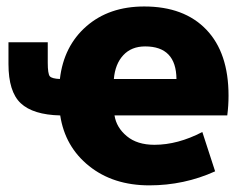

<svg xmlns="http://www.w3.org/2000/svg" viewBox="-20 -555 751 587"><path d="M163.1 -313.5Q174.8 -414.1 244.1 -474.6Q313.5 -535.2 420.9 -535.2Q543 -535.2 610.8 -464.4Q678.7 -393.6 678.7 -262.7Q678.7 -231.4 674.8 -202.1H330.1Q335.9 -165 367.7 -138.7Q399.4 -112.3 452.1 -112.3Q523.4 -112.3 598.6 -151.4L637.7 -31.2Q543 11.7 436.5 11.7Q326.2 11.7 252.4 -47.4Q178.7 -106.4 164.1 -202.1Q81.1 -204.1 43.5 -239.3Q5.9 -274.4 5.9 -359.4V-425.8H126V-363.3Q126 -329.1 132.3 -321.8Q138.7 -314.5 163.1 -313.5ZM519.5 -313.5Q518.6 -413.1 423.8 -413.1Q381.8 -413.1 356.9 -386.2Q332 -359.4 328.1 -313.5Z"/></svg>

Font: Gen Shin Gothic Heavy
Style: Bold
Weight: 900
Designer: [Source Han Sans]
Ryoko NISHIZUKA  (kana & ideographs); Paul D. Hunt (Latin, Greek & Cyrillic); Wenlong ZHANG  (bopomofo
Version: Version 1.002.20150607